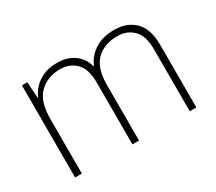

<svg xmlns="http://www.w3.org/2000/svg" viewBox="-104 -748 1077 957"><g transform="rotate(-30 434.5 -270.0)"><path d="M626 -540Q698 -540 742.5 -496Q787 -452 787 -359V0H749V-357Q749 -434 713.5 -469.5Q678 -505 623 -505Q547 -505 502 -461Q457 -417 457 -319V0H419V-357Q419 -434 383.5 -469.5Q348 -505 293 -505Q221 -505 174.5 -460Q128 -415 128 -315V0H89V-530H120L126 -438H129Q140 -464 161.5 -487Q183 -510 216 -525Q249 -540 296 -540Q352 -540 391.5 -513Q431 -486 446 -434H448Q469 -483 514 -511.5Q559 -540 626 -540Z"/></g></svg>

Font: Noto Sans Lao UI ExtLt
Style: Regular
Weight: 200
Designer: Monotype Design Team
Foundry: Monotype Imaging Inc.
Version: Version 2.000; ttfautohint (v1.8.4.7-5d5b)